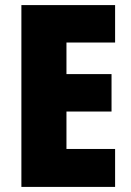

<svg xmlns="http://www.w3.org/2000/svg" viewBox="-20 -734 515 754"><path d="M432 0H64V-714H432V-567H241V-443H418V-296H241V-149H432Z"/></svg>

Font: Noto Sans Myanmar UI Condensed Black
Style: Regular
Weight: 900
Width: 3
Designer: Monotype Design Team
Foundry: Monotype Imaging Inc.
Version: Version 2.103; ttfautohint (v1.8.4.7-5d5b)